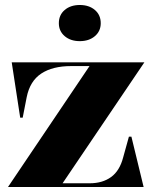

<svg xmlns="http://www.w3.org/2000/svg" viewBox="-20 -750 620 770"><path d="M12 0 339 -485H265Q191 -485 145.5 -455Q100 -425 87 -360L71 -278H61L27 -500H559L231 -15H340Q391 -15 425.5 -40Q460 -65 474 -119L497 -202H507L556 0ZM300 -730Q337 -730 360.5 -710Q384 -690 384 -657Q384 -625 360.5 -605Q337 -585 300 -585Q263 -585 239.5 -605Q216 -625 216 -657Q216 -690 239.5 -710Q263 -730 300 -730Z"/></svg>

Font: Kalnia SemiBold
Style: Regular
Weight: 600
Designer: Frida Medrano
Foundry: Frida Medrano
Version: Version 1.105